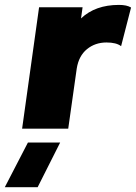

<svg xmlns="http://www.w3.org/2000/svg" viewBox="-76 -530 560 791"><path d="M414.1 -509.8Q446.8 -509.8 463.9 -499L422.9 -339.8Q403.3 -355 362.8 -355Q315.9 -355 282.2 -327.4Q248.5 -299.8 240.2 -248L205.1 0H15.1L85 -500H264.2L257.8 -454.1Q316.4 -509.8 414.1 -509.8ZM-56.2 241.2 39.1 57.1H171.9L79.1 241.2Z"/></svg>

Font: Human Sans Black
Style: Italic
Weight: 800
Italic angle: -8°
Designer: Tim Radville
Foundry: Continuum
Version: Version 1.000;FEAKit 1.0